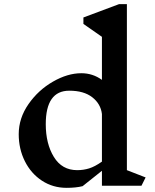

<svg xmlns="http://www.w3.org/2000/svg" viewBox="-20 -893 745 923"><path d="M660 0H470V-72L377 2Q345 10 300 10Q234 10 181.5 -24.5Q129 -59 99.5 -118Q70 -177 70 -248Q70 -325 117 -392.5Q164 -460 234.5 -500.5Q305 -541 371 -541Q426 -541 470 -509V-716L381 -778V-809L552 -873H590V-75L680 -40ZM470 -116V-345Q464 -394 423.5 -425.5Q383 -457 313 -457Q200 -457 200 -296Q200 -202 239 -138.5Q278 -75 351 -75Q381 -75 408.5 -83.5Q436 -92 470 -116Z"/></svg>

Font: Inknut
Style: Antiqua
Weight: 400
Designer: Claus Eggers Srensen
Foundry: Claus Eggers Srensen
Version: Version 1.000; ttfautohint (v1.2) -l 7 -r 28 -G 50 -x 13 -D 